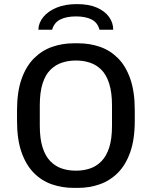

<svg xmlns="http://www.w3.org/2000/svg" viewBox="-20 -906 739 936"><path d="M340 10Q283 10 232.5 -7.5Q182 -25 144 -64Q106 -103 84.5 -165Q63 -227 63 -317V-369Q63 -458 85 -520.5Q107 -583 145.5 -621.5Q184 -660 234 -677.5Q284 -695 340 -695H360Q418 -695 468 -677.5Q518 -660 556 -621.5Q594 -583 615.5 -520.5Q637 -458 637 -369V-317Q637 -227 615 -164.5Q593 -102 554.5 -63.5Q516 -25 466 -7.5Q416 10 360 10ZM350 -74Q387 -74 418.5 -84.5Q450 -95 474.5 -120Q499 -145 512.5 -187Q526 -229 526 -293V-391Q526 -455 512.5 -498Q499 -541 474.5 -565.5Q450 -590 418.5 -600.5Q387 -611 350 -611Q314 -611 282 -600.5Q250 -590 225.5 -565.5Q201 -541 187.5 -498.5Q174 -456 174 -392V-294Q174 -230 187.5 -187.5Q201 -145 225.5 -120Q250 -95 281.5 -84.5Q313 -74 350 -74ZM167 -761Q168 -795 191.5 -823.5Q215 -852 256.5 -869Q298 -886 355 -886Q413 -886 452 -869Q491 -852 511.5 -823.5Q532 -795 532 -761H465Q456 -796 426.5 -811Q397 -826 350 -826Q304 -826 274 -811Q244 -796 234 -761Z"/></svg>

Font: Chivo Medium
Style: Regular
Weight: 400
Version: Version 2.002